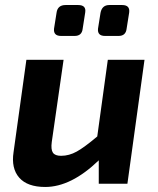

<svg xmlns="http://www.w3.org/2000/svg" viewBox="-20 -731 627 764"><path d="M452 -588H398Q367 -588 370 -617L380 -680Q386 -711 415 -711H466Q498 -711 494 -681L484 -618Q481 -588 452 -588ZM277 -588H223Q192 -588 195 -617L205 -680Q209 -711 241 -711H291Q324 -711 319 -681L309 -617Q306 -588 277 -588ZM555 -493 487 0H373V-93Q263 13 160 13Q89 13 56.5 -24Q24 -61 34 -126L85 -493H233L186 -166Q182 -136 190.5 -123.5Q199 -111 223 -111Q255 -111 285.5 -128Q316 -145 367 -188L409 -493Z"/></svg>

Font: Exo 2.0
Style: Bold Italic
Weight: 700
Italic angle: -8°
Designer: Natanael Gama
Version: Version 1.001;PS 001.001;hotconv 1.0.70;makeotf.lib2.5.58329